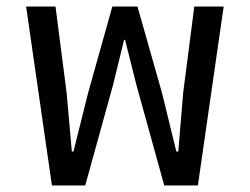

<svg xmlns="http://www.w3.org/2000/svg" viewBox="-20 -568 765 588"><path d="M139 0H241L326 -307L360 -446H363L398 -307L483 0H586L665 -548H575L541 -284L526 -104H520L476 -284L401 -548H324L250 -284L205 -104H200L184 -284L150 -548H60Z"/></svg>

Font: IBM Plex Thai Text
Style: Regular
Weight: 450
Designer: Mike Abbink, Paul van der Laan, Pieter van Rosmalen, Ben Mitchell, Mark Frömberg
Foundry: Bold Monday
Version: Version 1.0